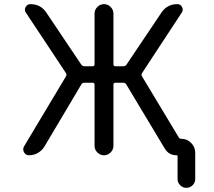

<svg xmlns="http://www.w3.org/2000/svg" viewBox="-20 -775 1040 933"><path d="M439.5 -66.4V-363.3Q439.5 -373 429.7 -373H389.6Q379.9 -373 375 -364.3L196.3 -63.5Q184.6 -43.9 164.6 -32.2Q144.5 -20.5 121.1 -20.5Q104.5 -20.5 96.7 -35.2Q92.8 -42 92.8 -48.8Q92.8 -55.7 96.7 -63.5L300.8 -404.3Q305.7 -413.1 299.8 -420.9L105.5 -713.9Q96.7 -726.6 104.5 -740.7Q112.3 -754.9 127.9 -754.9Q177.7 -754.9 205.1 -713.9L375 -460.9Q380.9 -453.1 390.6 -453.1H429.7Q439.5 -453.1 439.5 -462.9V-709Q439.5 -727.5 453.1 -741.2Q466.8 -754.9 485.4 -754.9Q503.9 -754.9 517.6 -741.2Q531.2 -727.5 531.2 -709V-462.9Q531.2 -453.1 541 -453.1H579.1Q588.9 -453.1 594.7 -460.9L764.6 -713.9Q792 -754.9 841.8 -754.9Q857.4 -754.9 864.7 -740.7Q872.1 -726.6 863.3 -713.9L670.9 -420.9Q665 -413.1 669.9 -404.3L848.6 -107.4Q852.5 -100.6 860.4 -100.6Q888.7 -100.6 908.7 -80.6Q928.7 -60.5 928.7 -32.2V94.7Q928.7 112.3 916 125Q903.3 137.7 885.7 137.7Q868.2 137.7 855.5 125Q842.8 112.3 842.8 94.7V-15.6Q842.8 -20.5 837.9 -20.5Q799.8 -20.5 780.3 -53.7L593.8 -364.3Q588.9 -373 579.1 -373H541Q531.2 -373 531.2 -363.3V-66.4Q531.2 -47.9 517.6 -34.2Q503.9 -20.5 485.4 -20.5Q466.8 -20.5 453.1 -34.2Q439.5 -47.9 439.5 -66.4Z"/></svg>

Font: Rounded-X Mgen+ 1m regular
Style: Regular
Weight: 400
Designer: [Source Han Sans]
Ryoko NISHIZUKA  (kana & ideographs); Paul D. Hunt (Latin, Greek & Cyrillic); Wenlong ZHANG  (bopomofo
Version: Version 1.059.20150602